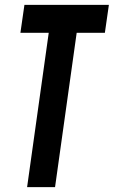

<svg xmlns="http://www.w3.org/2000/svg" viewBox="-20 -770 468 790"><path d="M91.5 0 180.5 -635H64L80.5 -750H428L411.5 -635H295.5L206.5 0Z"/></svg>

Font: Mohave SemiBold
Style: Italic
Weight: 600
Italic angle: -8°
Designer: Gumpita Rahayu
Foundry: Tokotype
Version: Version 2.003